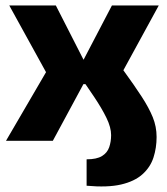

<svg xmlns="http://www.w3.org/2000/svg" viewBox="-20 -517 613 705"><path d="M298 165V68Q335 68 354.5 56Q374 44 381 23.5Q388 3 388 -21Q388 -49 371 -84Q354 -119 325.5 -161.5Q297 -204 263 -252L391 -497H563L433 -259Q473 -204 500 -162.5Q527 -121 541 -86.5Q555 -52 555 -14Q555 26 543.5 61.5Q532 97 503 123Q474 149 424.5 160.5Q375 172 298 165ZM2 0 149 -252 14 -497H185L310 -252L174 0ZM198 -208V-298H366V-208Z"/></svg>

Font: Exo 2 ExtraBold
Style: Regular
Weight: 800
Designer: Natanael Gama
Foundry: Natanael Gama
Version: Version 2.010